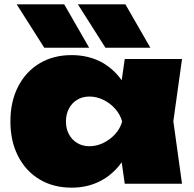

<svg xmlns="http://www.w3.org/2000/svg" viewBox="-20 -847 892 885"><path d="M558 -827 673 -627H466L339 -827ZM276 -827 391 -627H184L57 -827ZM555 0 541 -99Q506 -50 456 -20Q392 18 310 18Q226 18 162.5 -20Q99 -58 63.5 -127Q28 -196 28 -287Q28 -379 63.5 -448Q99 -517 162.5 -555Q226 -593 310 -593Q392 -593 456 -556Q506 -526 541 -477L555 -575H819L779 -288L819 0ZM284 -287Q284 -254 297.5 -228.5Q311 -203 335.5 -188Q360 -173 392 -173Q425 -173 456 -188Q487 -203 510.5 -228.5Q534 -254 543 -287Q534 -320 510.5 -346Q487 -372 456 -387Q425 -402 392 -402Q360 -402 335.5 -387Q311 -372 297.5 -346Q284 -320 284 -287Z"/></svg>

Font: Bounded
Style: Regular
Weight: 900
Designer: Vlad Churkin
Version: Version 1.0